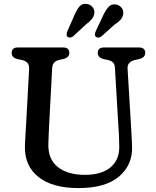

<svg xmlns="http://www.w3.org/2000/svg" viewBox="-20 -942 796 979"><path d="M584 -292 566 -596Q565 -614.5 556.5 -623.2Q548 -632 531 -636L509 -640.5Q478.5 -648.5 478.5 -672Q478.5 -700 510.5 -700H688.5Q720.5 -700 720.5 -672Q720.5 -649 690 -641L668 -636Q628 -626.5 630.5 -592L648.5 -292.5Q650 -267.5 651.2 -243.8Q652.5 -220 653.5 -194.5Q656.5 -101.5 587.2 -42.2Q518 17 380.5 17Q246.5 17 175.8 -39.8Q105 -96.5 107 -195Q107.5 -210.5 108.8 -234.5Q110 -258.5 111.5 -283Q113 -307.5 114 -324L128.5 -592Q130 -628 92 -636L70 -640.5Q39.5 -647.5 39.5 -672Q39.5 -700 71 -700H301.5Q333.5 -700 333.5 -672Q333.5 -649 302.5 -641L280.5 -636Q247.5 -628.5 246 -594L231.5 -323Q229.5 -288.5 228.5 -260.5Q227.5 -232.5 226.5 -209Q224.5 -130.5 274.5 -90.5Q324.5 -50.5 413 -50.5Q499.5 -50.5 545.2 -90.2Q591 -130 588 -201Q587.5 -233.5 586.5 -253.8Q585.5 -274 584 -292ZM359.5 -864.5Q371 -892 384.8 -908.5Q398.5 -925 422.5 -922Q441.5 -919.5 452.2 -905.5Q463 -891.5 461 -873.5Q458.5 -857.5 448 -844.5Q437.5 -831.5 419 -818L352.5 -756.5Q346 -751.5 338.2 -750.5Q330.5 -749.5 324.5 -754Q319 -759.5 319.8 -767Q320.5 -774.5 323.5 -783ZM506.5 -864.5Q519.5 -891.5 534 -907.2Q548.5 -923 572 -919Q590.5 -915.5 600.8 -901.2Q611 -887 608 -869Q605 -852.5 593.8 -840.2Q582.5 -828 563.5 -816L496.5 -756Q479.5 -744.5 468.5 -755Q463 -760.5 464 -768Q465 -775.5 468.5 -783.5Z"/></svg>

Font: Fraunces 9pt S100
Style: Regular
Weight: 400
Version: Version 1.000; ttfautohint (v1.8.3)